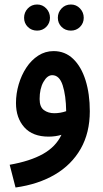

<svg xmlns="http://www.w3.org/2000/svg" viewBox="-20 -603 459 853"><path d="M49 230 23 129Q114 113 171 81Q228 49 253 -4Q226 4 196 4Q125 4 88 -37.5Q51 -79 51 -145Q51 -187 63 -228Q75 -269 97 -302.5Q119 -336 150 -356Q181 -376 218 -376Q269 -376 305 -341.5Q341 -307 360 -246.5Q379 -186 379 -109Q379 -13 338.5 58Q298 129 224 172.5Q150 216 49 230ZM156 -163Q156 -128 175 -114Q194 -100 221 -100Q248 -100 274 -109Q273 -179 258.5 -224Q244 -269 212 -269Q190 -269 173 -239Q156 -209 156 -163ZM295 -467Q270 -467 253.5 -483.5Q237 -500 237 -524Q237 -548 253.5 -565.5Q270 -583 295 -583Q319 -583 335.5 -565.5Q352 -548 352 -524Q352 -500 335.5 -483.5Q319 -467 295 -467ZM145 -467Q120 -467 103.5 -483.5Q87 -500 87 -524Q87 -548 103.5 -565.5Q120 -583 145 -583Q169 -583 185.5 -565.5Q202 -548 202 -524Q202 -500 185.5 -483.5Q169 -467 145 -467Z"/></svg>

Font: Noto Sans Arabic ExtCond SemBd
Style: Regular
Weight: 600
Width: 2
Designer: Monotype Design Team, Nadine Chahine, Nizar Qandah and Khaled Hosny
Foundry: Monotype Imaging Inc.
Version: Version 2.012; ttfautohint (v1.8.4.7-5d5b)